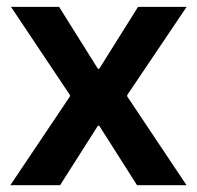

<svg xmlns="http://www.w3.org/2000/svg" viewBox="-20 -543 578 563"><path d="M271 -174.3H267.1L156.2 0H10.3L185.1 -260.3V-264.2L12.2 -522.9H153.3L267.1 -341.3H271L384.8 -522.9H527.3L353 -264.2V-260.3L526.9 0H381.8Z"/></svg>

Font: Reddit Sans
Style: Bold
Weight: 700
Designer: Stephen Hutchings
Foundry: Reddit
Version: Version 1.013